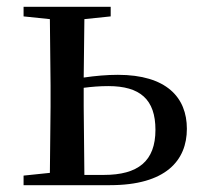

<svg xmlns="http://www.w3.org/2000/svg" viewBox="-20 -542 586 562"><path d="M49 0H302C465 0 527 -72 527 -165C527 -257 467 -323 325 -323C293 -323 259 -320 225 -315L227 -486L304 -494V-522H49V-494L126 -486L128 -292V-230L126 -36L49 -28ZM225 -285C248 -288 272 -290 297 -290C390 -290 435 -251 435 -162C435 -70 384 -30 284 -30H227L225 -230Z"/></svg>

Font: Source Han Serif SC Medium
Style: Regular
Weight: 500
Designer: Ryoko NISHIZUKA 西塚涼子 (kana & ideographs); Frank Grießhammer (Latin, Greek & Cyrillic); Wenlong ZHANG 张文龙 (bopomofo); San
Foundry: Adobe
Version: Version 2.003;hotconv 1.1.1;makeotfexe 2.6.0